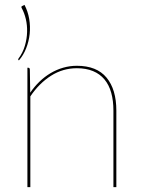

<svg xmlns="http://www.w3.org/2000/svg" viewBox="-20 -768 583 788"><path d="M53.5 0ZM80.5 -748Q94.5 -721.5 99.8 -690.5Q105 -659.5 101.8 -628.8Q98.5 -598 87.2 -569.5Q76 -541 57.5 -520L55.5 -522Q53.5 -524 55.5 -527Q74 -552 82.2 -580.5Q90.5 -609 91.2 -636.8Q92 -664.5 86 -689.8Q80 -715 69.5 -734Q68 -736.5 67.8 -739Q67.5 -741.5 70.5 -743ZM92.5 0V-490H95.5Q102.5 -490 102.5 -482L104 -387.5Q121 -412.5 142.2 -433Q163.5 -453.5 188 -468Q212.5 -482.5 239.5 -490.2Q266.5 -498 295.5 -498Q377 -498 417.2 -449.5Q457.5 -401 457.5 -314V0H445.5V-314Q445.5 -355 436.5 -387.2Q427.5 -419.5 408.8 -442Q390 -464.5 361.8 -476.2Q333.5 -488 295.5 -488Q238 -488 189.5 -457.2Q141 -426.5 104.5 -372.5V0Z"/></svg>

Font: Lato Hairline
Style: Regular
Weight: 100
Designer: Lukasz Dziedzic
Foundry: tyPoland Lukasz Dziedzic
Version: Version 2.007; 2014-02-27